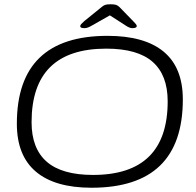

<svg xmlns="http://www.w3.org/2000/svg" viewBox="-20 -874 917 900"><path d="M409 6Q237 6 148 -69.5Q59 -145 59 -294Q59 -706 484 -706Q658 -706 747.5 -631.5Q837 -557 837 -408Q837 6 409 6ZM416 -54Q766 -54 766 -399Q766 -522 695.5 -584Q625 -646 478 -646Q128 -646 128 -301Q128 -178 199 -116Q270 -54 416 -54ZM376 -742Q356 -742 356 -751Q356 -756 361 -761.5Q366 -767 375 -775L454 -839Q464 -848 472.5 -851Q481 -854 499 -854Q516 -854 524.5 -851Q533 -848 541 -840L605 -774Q612 -767 616.5 -761.5Q621 -756 621 -752Q621 -742 600 -742Q587 -742 568 -755L495 -802L412 -755Q391 -742 376 -742Z"/></svg>

Font: Asap Expanded Expanded Light
Style: Italic
Weight: 300
Width: 7
Italic angle: -6°
Designer: Pablo Cosgaya
Foundry: Omnibus-Type
Version: Version 3.001; ttfautohint (v1.8.4.7-5d5b)